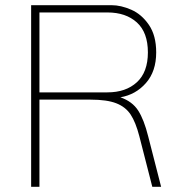

<svg xmlns="http://www.w3.org/2000/svg" viewBox="-20 -720 689 740"><path d="M601 0H567L517 -195Q503 -249 483.5 -278.5Q464 -308 428 -322Q392 -336 329 -336H132V0H100V-700H410Q446 -700 486 -682.5Q526 -665 554 -624Q582 -583 582 -518Q582 -445 542.5 -400Q503 -355 444 -345Q490 -329 512.5 -294Q535 -259 551 -195ZM394 -364Q465 -364 507.5 -403Q550 -442 550 -518Q550 -595 507.5 -633.5Q465 -672 394 -672H132V-364Z"/></svg>

Font: KoHo ExtraLight
Style: Regular
Weight: 275
Version: Version 1.000; ttfautohint (v1.6)